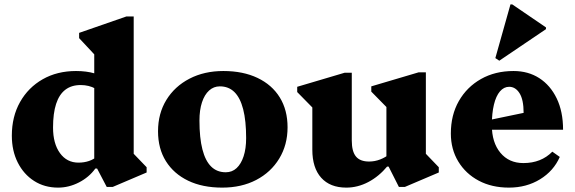

<svg xmlns="http://www.w3.org/2000/svg" viewBox="-20 -840 2623 876"><path d="M467 13 423 -71H410V-629L453 -546L341 -666V-690L557 -765H590V-105L547 -183L649 -77V-53L494 13ZM245 16Q183 16 135.5 -14.5Q88 -45 61 -98.5Q34 -152 34 -221Q34 -308 71.5 -374.5Q109 -441 175 -478.5Q241 -516 327 -516Q422 -516 477 -472V-380Q445 -419 415.5 -435.5Q386 -452 348 -452Q306 -452 278 -430.5Q250 -409 236 -366Q222 -323 222 -258Q222 -185 253.5 -141.5Q285 -98 338 -98Q364 -98 386 -105.5Q408 -113 425 -128V-71H415Q386 -31 340 -7.5Q294 16 245 16Z M994 16Q904 16 838.5 -15.5Q773 -47 737 -104.5Q701 -162 701 -241Q701 -322 739 -384Q777 -446 844.5 -481Q912 -516 999 -516Q1089 -516 1155 -484.5Q1221 -453 1256.5 -395.5Q1292 -338 1292 -259Q1292 -179 1254 -116.5Q1216 -54 1149 -19Q1082 16 994 16ZM1010 -54Q1039 -54 1059.5 -73Q1080 -92 1091.5 -127Q1103 -162 1103 -210Q1103 -289 1089.5 -341.5Q1076 -394 1049.5 -420Q1023 -446 983 -446Q955 -446 934 -427Q913 -408 901.5 -373Q890 -338 890 -290Q890 -211 903.5 -158.5Q917 -106 943.5 -80Q970 -54 1010 -54Z M1560 16Q1486 16 1445.5 -29Q1405 -74 1405 -157V-403L1448 -306L1336 -420V-444L1552 -508H1585V-199Q1585 -149 1604 -126Q1623 -103 1664 -103Q1690 -103 1714.5 -112.5Q1739 -122 1758 -138V-82H1748Q1709 -35 1660.5 -9.5Q1612 16 1560 16ZM1800 13 1753 -80H1743V-405L1786 -308L1674 -422V-446L1890 -510H1923V-105L1880 -183L1982 -77V-53L1827 13Z M2302 16Q2224 16 2164.5 -15.5Q2105 -47 2071 -103Q2037 -159 2037 -231Q2037 -315 2073.5 -379Q2110 -443 2174.5 -479.5Q2239 -516 2323 -516Q2390 -516 2440.5 -483.5Q2491 -451 2520 -391Q2549 -331 2549 -248H2167V-283L2369 -325Q2369 -385 2350.5 -414.5Q2332 -444 2303 -444Q2279 -444 2261 -423Q2243 -402 2233.5 -362.5Q2224 -323 2224 -269Q2224 -190 2263 -143Q2302 -96 2368 -96Q2449 -96 2500 -148L2534 -124Q2506 -60 2444 -22Q2382 16 2302 16ZM2258 -563 2240 -575 2309 -820H2317L2471 -715V-707Z"/></svg>

Font: Platypi Light ExtraBold
Style: Regular
Weight: 800
Version: Version 1.200